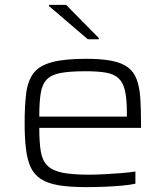

<svg xmlns="http://www.w3.org/2000/svg" viewBox="-20 -759 680 787"><path d="M333 8Q266 8 221 0.5Q176 -7 148 -25Q120 -43 106 -73Q92 -103 86.5 -148Q81 -193 81 -254Q81 -327 87.5 -377.5Q94 -428 117.5 -459Q141 -490 192.5 -504Q244 -518 333 -518Q397 -518 439 -509.5Q481 -501 505 -482.5Q529 -464 540.5 -433Q552 -402 555 -358Q558 -314 558 -255V-235H141Q141 -177 147 -139.5Q153 -102 173.5 -81Q194 -60 234.5 -51.5Q275 -43 345 -43Q375 -43 409.5 -45Q444 -47 477 -49.5Q510 -52 535 -56V-6Q513 -1 479 2Q445 5 407.5 6.5Q370 8 333 8ZM500 -261V-298Q500 -355 492 -388.5Q484 -422 465 -439Q446 -456 413 -461.5Q380 -467 331 -467Q267 -467 229 -460Q191 -453 172 -433.5Q153 -414 147 -377.5Q141 -341 141 -281H520ZM340 -598 181 -734V-739H251L385 -603V-598Z"/></svg>

Font: Saira Expanded Light
Style: Regular
Weight: 300
Width: 7
Designer: Hector Gatti with collaboration of the Omnibus-Type team
Foundry: Omnibus-Type
Version: Version 1.101